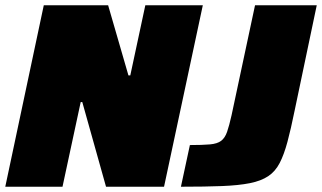

<svg xmlns="http://www.w3.org/2000/svg" viewBox="-25 -708 1221 728"><path d="M-5 0 141 -688H385L462 -422H469L526 -688H744L597 0H377L287 -321H281L212 0ZM661 0 695 -158Q743 -158 771 -160.5Q799 -163 813.5 -174Q828 -185 836 -208Q844 -231 853 -271L942 -688H1176L1092 -288Q1078 -219 1065 -170.5Q1052 -122 1035.5 -90Q1019 -58 992 -40Q965 -22 922.5 -13.5Q880 -5 816.5 -2.5Q753 0 661 0Z"/></svg>

Font: Saira Thin Black
Style: Italic
Weight: 900
Italic angle: -12°
Version: Version 1.101